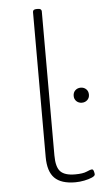

<svg xmlns="http://www.w3.org/2000/svg" viewBox="-54 -787 437 827"><g transform="rotate(-5 164.5 -373.0)"><path d="M238 6Q177 6 148.5 -22.5Q120 -51 120 -114V-740Q120 -752 136 -752H142Q158 -752 158 -740V-117Q158 -67 176.5 -47.5Q195 -28 240 -28Q274 -28 290.5 -35.5Q307 -43 314 -43Q319 -43 321.5 -34.5Q324 -26 324 -21Q324 -14 310.5 -8Q297 -2 277 2Q257 6 238 6ZM296 -333Q282 -333 272.5 -342Q263 -351 263 -365Q263 -380 272.5 -389Q282 -398 296 -398Q310 -398 319.5 -389Q329 -380 329 -365Q329 -351 319.5 -342Q310 -333 296 -333Z"/></g></svg>

Font: Asap Semi Expanded Thin
Style: Regular
Weight: 100
Width: 6
Designer: Pablo Cosgaya
Foundry: Omnibus-Type
Version: Version 3.001; ttfautohint (v1.8.4.7-5d5b)